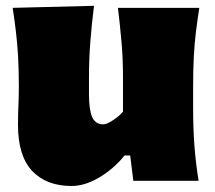

<svg xmlns="http://www.w3.org/2000/svg" viewBox="-20 -613 730 651"><path d="M222.7 17.6Q137.2 17.6 89.1 -33.4Q41 -84.5 41 -189.5Q41 -228 42.5 -257.3Q43.9 -286.6 43.9 -319.8Q43.9 -377.4 41.3 -422.1Q38.6 -466.8 33.9 -506.3Q29.3 -545.9 22.9 -586.4L298.8 -593.3Q291 -532.2 286.4 -472.9Q281.7 -413.6 281.7 -351.1V-293Q281.7 -241.2 292.5 -216.3Q303.2 -191.4 330.1 -191.4Q341.8 -191.4 362.8 -205.1Q383.8 -218.8 397 -234.4V-351.1Q397 -413.6 392.1 -469.5Q387.2 -525.4 379.9 -586.4H655.8Q649.4 -545.9 644.5 -506.3Q639.6 -466.8 637.2 -422.1Q634.8 -377.4 634.8 -319.8V-250.5Q634.8 -177.2 639.2 -119.1Q643.6 -61 653.3 0H432.1L421.4 -85.9H402.3Q365.2 -40 316.4 -11.2Q267.6 17.6 222.7 17.6Z"/></svg>

Font: Pinar-DS1-FD Black
Style: Regular
Weight: 900
Designer: Amin Abedi
Version: Version 2.000